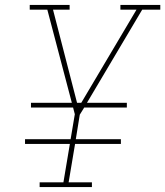

<svg xmlns="http://www.w3.org/2000/svg" viewBox="-20 -755 667 775"><path d="M140 0V-19H236L262 -174H81V-193H265L282 -294L275 -321H105V-340H270L171 -716H100V-735H261V-716H194L291 -340H308L531 -716H466V-735H627V-716H554L331 -340H492V-321H320L302 -292L286 -193H468V-174H283L257 -19H351V0ZM296 -320 297 -321H296Z"/></svg>

Font: Iosevka Slab Thin Extended
Style: Italic
Weight: 100
Width: 7
Italic angle: -9°
Monospace: yes
Designer: Belleve Invis
Foundry: Belleve Invis
Version: Version 11.1.0; ttfautohint (v1.8.3)